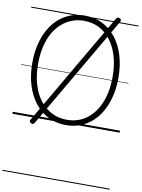

<svg xmlns="http://www.w3.org/2000/svg" viewBox="-164 -1240 1421 1926"><g transform="rotate(10 546.5 -277.0)"><path d="M548 19Q449 19 368.5 -21Q288 -61 230 -134.5Q172 -208 140 -310.5Q108 -413 108 -539Q108 -623 122.5 -696.5Q137 -770 164 -832Q191 -894 229.5 -943Q268 -992 317 -1026Q366 -1060 424 -1078Q482 -1096 548 -1096Q646 -1096 726 -1056Q806 -1016 864 -942.5Q922 -869 953.5 -767Q985 -665 985 -539Q985 -455 970.5 -381.5Q956 -308 929 -245.5Q902 -183 863.5 -134Q825 -85 776.5 -51Q728 -17 670.5 1Q613 19 548 19ZM548 -35Q604 -35 653.5 -50.5Q703 -66 745 -96.5Q787 -127 820.5 -171Q854 -215 877.5 -271Q901 -327 913.5 -394.5Q926 -462 926 -539Q926 -655 898.5 -747.5Q871 -840 820.5 -906.5Q770 -973 701 -1008Q632 -1043 548 -1043Q491 -1043 441.5 -1027Q392 -1011 349.5 -980.5Q307 -950 273 -906.5Q239 -863 215.5 -807Q192 -751 179.5 -683.5Q167 -616 167 -539Q167 -423 194.5 -330Q222 -237 273 -171Q324 -105 393.5 -70Q463 -35 548 -35ZM235 54Q229 63 221 65.5Q213 68 201 61Q177 48 188 30L860 -1123Q866 -1133 875 -1134.5Q884 -1136 895 -1129Q906 -1124 908.5 -1116Q911 -1108 906 -1098ZM0 571H1093V581H0ZM0 -20H1093V0H0ZM0 -505H1093V-500H0ZM0 -1091H1093V-1081H0Z"/></g></svg>

Font: Playwrite PT Guides
Style: Regular
Weight: 400
Designer: Veronika Burian, José Scaglione
Foundry: TypeTogether
Version: Version 1.003